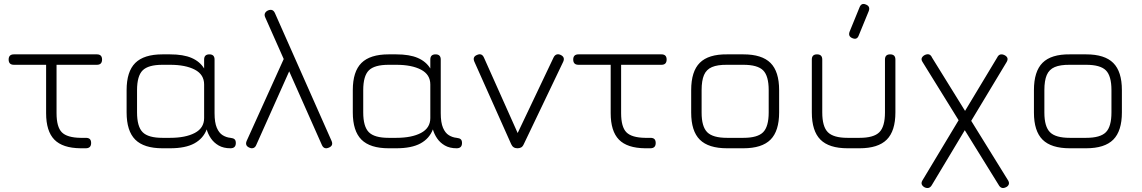

<svg xmlns="http://www.w3.org/2000/svg" viewBox="-20 -746 5744 966"><path d="M411.5 0Q403.5 0 398.5 0Q393.5 0 385 0Q295 -1 253.5 -43.5Q212 -86 212 -176.5V-446.5H264.5V-176.5Q264.5 -107.5 291 -80.5Q317.5 -53.5 385.5 -52.5Q391.5 -52.5 397.5 -52.5Q403.5 -52.5 411.5 -52.5Q426 -52.5 432.2 -46Q438.5 -39.5 438.5 -26.5Q438.5 0 411.5 0ZM50 -420Q23.5 -420 23.5 -446.5Q23.5 -472.5 50 -472.5H467.5Q493.5 -472.5 493.5 -446.5Q493.5 -420 467.5 -420Z M617 -180.5V-292.5Q617 -386 660.5 -429.2Q704 -472.5 797.5 -472.5H835.5Q902.5 -472.5 944 -454.5Q985.5 -436.5 1007 -401.5V-446.5Q1007 -472.5 1033.5 -472.5Q1059.5 -472.5 1059.5 -446.5V-176.5Q1059.5 -129.5 1070.8 -103.2Q1082 -77 1100.2 -65.8Q1118.5 -54.5 1139.5 -52.5Q1154 -51 1160.2 -45.2Q1166.5 -39.5 1166.5 -26.5Q1166.5 0 1139.5 0Q1104.5 0 1080.2 -14Q1056 -28 1041.2 -49.8Q1026.5 -71.5 1020 -95Q1002.5 -49 957.8 -24.5Q913 0 835.5 0H797.5Q704 0 660.5 -43.5Q617 -87 617 -180.5ZM669.5 -180.5Q669.5 -109 697.8 -80.8Q726 -52.5 797.5 -52.5H835.5Q913.5 -52.5 960.2 -77.2Q1007 -102 1007 -152V-321Q1007 -371 960.2 -395.5Q913.5 -420 835.5 -420H797.5Q726 -420 697.8 -392Q669.5 -364 669.5 -292.5Z M1314.5 -658.5Q1309 -670.5 1313.2 -679.5Q1317.5 -688.5 1328.5 -693.5Q1340.5 -698.5 1349.2 -695.2Q1358 -692 1363.5 -679.5L1648 -37.5Q1659 -13 1634 -3Q1610 7 1599.5 -16.5ZM1443 -405 1269 -16Q1264.5 -5 1255.2 -1.5Q1246 2 1235 -3Q1211 -13 1221 -37L1416.5 -469Z M1755 -180.5V-292.5Q1755 -386 1798.5 -429.2Q1842 -472.5 1935.5 -472.5H1973.5Q2040.5 -472.5 2082 -454.5Q2123.5 -436.5 2145 -401.5V-446.5Q2145 -472.5 2171.5 -472.5Q2197.5 -472.5 2197.5 -446.5V-176.5Q2197.5 -129.5 2208.8 -103.2Q2220 -77 2238.2 -65.8Q2256.5 -54.5 2277.5 -52.5Q2292 -51 2298.2 -45.2Q2304.5 -39.5 2304.5 -26.5Q2304.5 0 2277.5 0Q2242.5 0 2218.2 -14Q2194 -28 2179.2 -49.8Q2164.5 -71.5 2158 -95Q2140.5 -49 2095.8 -24.5Q2051 0 1973.5 0H1935.5Q1842 0 1798.5 -43.5Q1755 -87 1755 -180.5ZM1807.5 -180.5Q1807.5 -109 1835.8 -80.8Q1864 -52.5 1935.5 -52.5H1973.5Q2051.5 -52.5 2098.2 -77.2Q2145 -102 2145 -152V-321Q2145 -371 2098.2 -395.5Q2051.5 -420 1973.5 -420H1935.5Q1864 -420 1835.8 -392Q1807.5 -364 1807.5 -292.5Z M2615 -20Q2609.5 -8 2601.5 -4Q2593.5 0 2583 0Q2561 0 2552 -20.5L2366.5 -436Q2356 -460.5 2381 -470Q2404.5 -480 2415 -456L2600 -42H2568L2765 -456.5Q2770.5 -468 2779.5 -471.5Q2788.5 -475 2800 -470Q2824.5 -459 2813.5 -435Z M3252 0Q3244 0 3239 0Q3234 0 3225.5 0Q3135.5 -1 3094 -43.5Q3052.5 -86 3052.5 -176.5V-446.5H3105V-176.5Q3105 -107.5 3131.5 -80.5Q3158 -53.5 3226 -52.5Q3232 -52.5 3238 -52.5Q3244 -52.5 3252 -52.5Q3266.5 -52.5 3272.8 -46Q3279 -39.5 3279 -26.5Q3279 0 3252 0ZM2890.5 -420Q2864 -420 2864 -446.5Q2864 -472.5 2890.5 -472.5H3308Q3334 -472.5 3334 -446.5Q3334 -420 3308 -420Z M3638 0Q3544.5 0 3501 -43.2Q3457.5 -86.5 3457.5 -179.5V-292.5Q3457.5 -387 3501 -430.2Q3544.5 -473.5 3638 -472.5H3720Q3813.5 -472.5 3856.8 -429.2Q3900 -386 3900 -292.5V-180.5Q3900 -87 3856.8 -43.5Q3813.5 0 3720 0ZM3510 -179.5Q3510 -109 3538.2 -80.8Q3566.5 -52.5 3638 -52.5H3720Q3791.5 -52.5 3819.5 -80.8Q3847.5 -109 3847.5 -180.5V-292.5Q3847.5 -364 3819.5 -392Q3791.5 -420 3720 -420H3638Q3590 -420.5 3562 -408.5Q3534 -396.5 3522 -368.5Q3510 -340.5 3510 -292.5Z M4268.5 -554Q4246 -563 4254.5 -586.5L4304.5 -709Q4314 -733.5 4337 -723Q4359.5 -714 4351 -690.5L4300.5 -567.5Q4292 -544 4268.5 -554ZM4064.5 -180.5V-446.5Q4064.5 -472.5 4090.5 -472.5Q4117 -472.5 4117 -446.5V-180.5Q4117 -109 4145.2 -80.8Q4173.5 -52.5 4244.5 -52.5H4304.5Q4376 -52.5 4404.2 -80.8Q4432.5 -109 4432.5 -180.5V-446.5Q4432.5 -472.5 4458.5 -472.5Q4485 -472.5 4485 -446.5V-180.5Q4485 -87 4441.5 -43.5Q4398 0 4304.5 0H4244.5Q4151 0 4107.8 -43.5Q4064.5 -87 4064.5 -180.5Z M4621 -435Q4613.5 -447 4618.5 -456Q4623.5 -465 4634.5 -470Q4646.5 -475 4655.2 -471.8Q4664 -468.5 4669.5 -456L5052.5 162.5Q5059 174 5054.8 183.2Q5050.5 192.5 5039 197Q5016.5 207 5004 183.5ZM4845.5 -110 4669 184Q4663 195 4654.5 198.5Q4646 202 4634 197.5Q4622.5 192 4618.2 183Q4614 174 4620.5 162.5L4819.5 -168.5ZM4818.5 -160 4997 -456.5Q5002.5 -468 5011.2 -471.2Q5020 -474.5 5032 -469.5Q5043.5 -464.5 5047.8 -455.8Q5052 -447 5045 -434.5L4844.5 -101.5Z M5362.5 0Q5269 0 5225.5 -43.2Q5182 -86.5 5182 -179.5V-292.5Q5182 -387 5225.5 -430.2Q5269 -473.5 5362.5 -472.5H5444.5Q5538 -472.5 5581.2 -429.2Q5624.5 -386 5624.5 -292.5V-180.5Q5624.5 -87 5581.2 -43.5Q5538 0 5444.5 0ZM5234.5 -179.5Q5234.5 -109 5262.8 -80.8Q5291 -52.5 5362.5 -52.5H5444.5Q5516 -52.5 5544 -80.8Q5572 -109 5572 -180.5V-292.5Q5572 -364 5544 -392Q5516 -420 5444.5 -420H5362.5Q5314.5 -420.5 5286.5 -408.5Q5258.5 -396.5 5246.5 -368.5Q5234.5 -340.5 5234.5 -292.5Z"/></svg>

Font: Jura Light
Style: Regular
Weight: 400
Version: Version 5.106